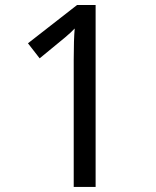

<svg xmlns="http://www.w3.org/2000/svg" viewBox="-20 -734 612 754"><path d="M355.5 0H269.5V-499Q269.5 -579.6 273.4 -622.1Q259.3 -606.9 235.4 -586.9L135.7 -504.9L89.8 -564L282.7 -714.4H355.5Z"/></svg>

Font: Noto Sans Tamil
Style: Regular
Weight: 400
Designer: Monotype Design team
Foundry: Monotype Imaging Inc.
Version: Version 1.06 uh